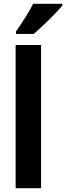

<svg xmlns="http://www.w3.org/2000/svg" viewBox="-20 -999 351 1019"><path d="M311 -970V-979H156C133 -934 99 -881 65 -832V-819H159C207 -860 281 -932 311 -970ZM198 0V-760H63V0Z"/></svg>

Font: Noto Sans Armenian Condensed
Style: Bold
Weight: 700
Width: 3
Designer: Monotype Design Team
Foundry: Monotype Imaging Inc.
Version: Version 2.008